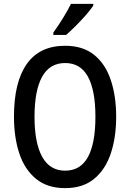

<svg xmlns="http://www.w3.org/2000/svg" viewBox="-20 -960 671 990"><path d="M579 -358Q579 -251 551 -168Q523 -85 465 -37.5Q407 10 316 10Q224 10 165.5 -38Q107 -86 79.5 -169Q52 -252 52 -359Q52 -536 118 -630Q184 -724 316 -724Q407 -724 465 -677.5Q523 -631 551 -548Q579 -465 579 -358ZM158 -358Q158 -223 197.5 -151.5Q237 -80 316 -80Q395 -80 433.5 -150.5Q472 -221 472 -358Q472 -494 433.5 -564.5Q395 -635 316 -635Q236 -635 197 -564Q158 -493 158 -358ZM461 -931Q448 -911 423 -882.5Q398 -854 370.5 -826.5Q343 -799 321 -780H255V-792Q281 -828 305 -867Q329 -906 346 -940H461Z"/></svg>

Font: Noto Sans Gurmukhi Condensed Medium
Style: Regular
Weight: 500
Width: 3
Designer: Jelle Bosma - Monotype Design Team
Foundry: Monotype Imaging Inc.
Version: Version 2.004; ttfautohint (v1.8.4.7-5d5b)